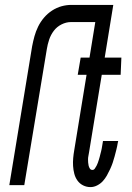

<svg xmlns="http://www.w3.org/2000/svg" viewBox="-20 -755 540 783"><path d="M79 0H18L111 -566Q115 -587 120.5 -607Q126 -627 135.5 -646.5Q145 -666 159.5 -683Q174 -700 192.5 -712Q211 -724 231 -729.5Q251 -735 271 -735H411L400 -665H269Q250 -665 231 -655.5Q212 -646 199.5 -629.5Q187 -613 180.5 -593.5Q174 -574 171 -555ZM349 8Q333 8 319 1Q305 -6 296 -18.5Q287 -31 283 -46.5Q279 -62 278 -78Q277 -94 278.5 -110.5Q280 -127 283 -144L333 -450H297L309 -520H345L380 -735H442L407 -520H475L472 -450H395L343 -133Q342 -126 340.5 -119Q339 -112 339 -105.5Q339 -99 339.5 -92Q340 -85 341.5 -79Q343 -73 346.5 -67.5Q350 -62 357 -62Q363 -62 367 -68Q371 -74 374 -79.5Q377 -85 379 -91Q381 -97 383 -103Q385 -109 386.5 -115Q388 -121 389.5 -127Q391 -133 392.5 -138.5Q394 -144 395 -150Q396 -156 397 -162Q398 -168 399 -174L400 -180H462L460 -171Q458 -158 454.5 -144.5Q451 -131 447.5 -117.5Q444 -104 439.5 -91Q435 -78 429 -65Q423 -52 416 -39.5Q409 -27 399.5 -16.5Q390 -6 376.5 1Q363 8 349 8Z"/></svg>

Font: Iosevka Term Curly Oblique
Style: Regular
Weight: 400
Italic angle: -9°
Designer: Belleve Invis
Foundry: Belleve Invis
Version: Version 32.3.0